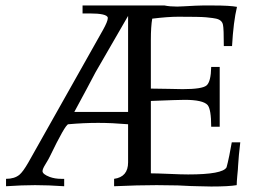

<svg xmlns="http://www.w3.org/2000/svg" viewBox="-20 -675 931 700"><path d="M355 -565Q373 -597 373 -609Q373 -610 373 -611Q369 -626 307 -626H281V-655H580Q599 -651 626 -651Q637 -651 650 -652Q702 -655 719 -655Q739 -655 757 -655Q818 -655 844 -650Q831 -596 826 -507H796Q796 -571 793 -584Q790 -602 768 -607Q761 -609 731 -612Q709 -614 630 -614Q592 -614 535 -607Q530 -578 530 -529V-352Q552 -352 595 -351Q630 -350 646 -350Q717 -350 733 -363.5Q749 -377 750 -431H781V-213H750Q750 -276 737 -292Q720 -311 653 -311Q631 -311 530 -307V-43Q549 -43 598 -41Q641 -39 666 -39Q792 -39 806 -65Q810 -79 816 -108L825 -156H856Q850 -106 848 -70Q848 -62 845 -33Q843 -11 843 0Q814 5 750 5Q729 5 704 4Q684 4 628 1Q580 0 551 0Q483 0 396 4V-23Q447 -30 447 -83V-222Q388 -227 338 -227Q285 -227 229 -222Q218 -221 161 -103Q159 -98 145 -75Q135 -59 135 -51Q135 -40 161 -30Q180 -23 203 -23H214V4Q156 0 108 0Q61 0 2 4V-23Q33 -23 51 -38Q64 -49 83 -82ZM447 -617 328 -411Q303 -363 251 -267H447Z"/></svg>

Font: New Athena Unicode
Style: Regular
Weight: 400
Designer: J. Rusten 1997; rev. by R. Hancock 2001, 2002, rev. by D. Mastronarde 2002-2021
Foundry: GreekKeys New Athena Unicode
Version: Version 5.008